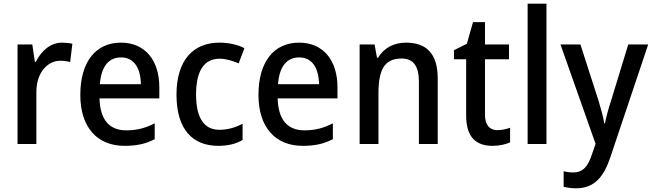

<svg xmlns="http://www.w3.org/2000/svg" viewBox="-20 -780 3532 1040"><path d="M316 -549C252 -549 203 -503 174 -445H169L155 -539H75V0H177V-282C177 -386 237 -451 307 -451C326 -451 345 -448 360 -444L372 -543C355 -547 334 -549 316 -549Z M635 -549C500 -549 415 -447 415 -266C415 -92 505 10 655 10C722 10 769 -1 818 -26V-112C767 -86 722 -74 664 -74C571 -74 522 -133 519 -247H843V-307C843 -452 767 -549 635 -549ZM636 -469C708 -469 742 -408 743 -324H521C528 -419 568 -469 636 -469Z M1163 10C1216 10 1259 -1 1294 -22V-110C1257 -90 1216 -77 1168 -77C1085 -77 1042 -142 1042 -268C1042 -396 1085 -462 1170 -462C1204 -462 1241 -450 1273 -437L1304 -519C1270 -537 1221 -549 1169 -549C1028 -549 936 -456 936 -267C936 -78 1024 10 1163 10Z M1600 -549C1465 -549 1380 -447 1380 -266C1380 -92 1470 10 1620 10C1687 10 1734 -1 1783 -26V-112C1732 -86 1687 -74 1629 -74C1536 -74 1487 -133 1484 -247H1808V-307C1808 -452 1732 -549 1600 -549ZM1601 -469C1673 -469 1707 -408 1708 -324H1486C1493 -419 1533 -469 1601 -469Z M2179 -549C2115 -549 2059 -521 2028 -467H2022L2009 -539H1928V0H2030V-273C2030 -400 2061 -463 2155 -463C2220 -463 2249 -421 2249 -338V0H2351V-355C2351 -489 2290 -549 2179 -549Z M2674 -75C2632 -75 2607 -103 2607 -159V-459H2737V-539H2607V-660H2542L2509 -543L2439 -508V-459H2505V-154C2505 -32 2563 10 2648 10C2685 10 2719 2 2743 -9V-88C2724 -81 2698 -75 2674 -75Z M2940 0V-760H2838V0Z M3016 -539 3206 -1 3186 57C3165 121 3138 154 3085 154C3066 154 3047 151 3033 148V232C3051 236 3072 240 3099 240C3199 240 3250 180 3287 69L3491 -539H3383L3291 -238C3276 -192 3263 -145 3257 -112H3253C3247 -151 3234 -194 3221 -238L3124 -539Z"/></svg>

Font: Noto Sans Myanmar UI SemiCondensed Medium
Style: Regular
Weight: 500
Width: 4
Designer: Monotype Design Team
Foundry: Monotype Imaging Inc.
Version: Version 2.103